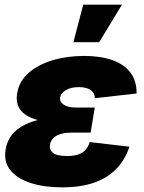

<svg xmlns="http://www.w3.org/2000/svg" viewBox="-20 -784 610 814"><path d="M242.7 10.3Q167.5 10.3 110.4 -8.1Q53.2 -26.4 24.2 -62.3Q-4.9 -98.1 3.9 -150.4Q9.8 -187 31 -212.9Q52.2 -238.8 85.7 -255.4Q119.1 -272 162.1 -280Q205.1 -288.1 254.9 -288.1H375L364.3 -221.7H281.7Q255.4 -221.7 236.1 -215.6Q216.8 -209.5 205.8 -198.2Q194.8 -187 191.9 -170.9Q188.5 -148.9 204.8 -135.7Q221.2 -122.6 264.2 -122.6Q292 -122.6 311.3 -128.9Q330.6 -135.3 342.3 -148.4Q354 -161.6 360.4 -181.6L528.8 -162.1Q510.3 -106.4 472.9 -67.9Q435.5 -29.3 378.7 -9.5Q321.8 10.3 242.7 10.3ZM252.4 -263.2Q204.6 -263.2 165.3 -269.8Q126 -276.4 98.6 -291.3Q71.3 -306.2 59.1 -330.1Q46.9 -354 52.7 -388.2Q61 -439.5 101.3 -474.9Q141.6 -510.3 203.1 -528.6Q264.6 -546.9 336.4 -546.9Q405.3 -546.9 455.3 -529.5Q505.4 -512.2 532.5 -476.8Q559.6 -441.4 559.1 -387.7L382.3 -367.7Q382.3 -389.6 364.5 -402.1Q346.7 -414.6 314.5 -414.6Q279.3 -414.6 258.5 -401.6Q237.8 -388.7 234.9 -371.1Q231.9 -352.5 250 -340.3Q268.1 -328.1 299.3 -328.1H381.8L371.1 -263.2ZM291 -605 333 -764.2H497.1L400.4 -605Z"/></svg>

Font: Inter 18pt Black
Style: Italic
Weight: 900
Italic angle: -9.3988°
Designer: Rasmus Andersson
Foundry: rsms
Version: Version 4.001;git-66647c0bb